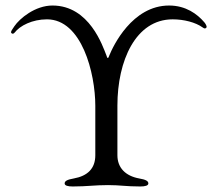

<svg xmlns="http://www.w3.org/2000/svg" viewBox="-20 -670 779 695"><path d="M243 5C297 5 321 0 371 0C417 0 434 5 488 5C505 5 517 2 517 -6C517 -15 507 -20 484 -24C434 -33 405 -63 405 -108V-288C405 -450 471 -600 605 -600C646 -600 688 -589 713 -571C716 -569 719 -567 721 -567C725 -567 728 -570 728 -573C728 -577 723 -586 719 -590C694 -619 653 -650 592 -650C458 -650 389 -502 376 -470C374 -466 373 -460 370 -460C368 -460 367 -465 365 -470C352 -502 304 -650 170 -650C107 -650 51 -603 32 -575C24 -563 20 -558 20 -553C20 -551 23 -548 26 -548C29 -548 31 -550 33 -552C52 -577 97 -600 150 -600C276 -600 325 -405 325 -287V-108C325 -60 297 -33 247 -24C224 -20 214 -15 214 -6C214 2 226 5 243 5Z"/></svg>

Font: EB Garamond
Style: Regular
Weight: 400
Designer: Georg Duffner and Octavio Pardo
Foundry: Georg Duffner
Version: Version 1.000;PS 001.000;hotconv 1.0.88;makeotf.lib2.5.64775